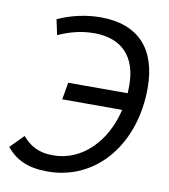

<svg xmlns="http://www.w3.org/2000/svg" viewBox="-81 -772 747 849"><g transform="rotate(10 293.0 -347.0)"><path d="M189 9.8C407.2 9.8 561.5 -176.8 561.5 -430.7C561.5 -606.9 471.2 -702.6 303.7 -702.6C241.2 -702.6 173.8 -689 111.8 -660.2L126.5 -591.3C176.8 -614.3 231.4 -629.4 292 -628.4C409.7 -626.5 479.5 -559.1 479.5 -426.8C479.5 -415 479 -403.8 478.5 -392.6H211.4L198.2 -315.9H467.3C432.6 -168.5 330.6 -64.9 200.7 -64.9C140.6 -64.9 99.6 -84 62.5 -127.4L3.9 -67.9C47.9 -14.6 103.5 9.8 189 9.8Z"/></g></svg>

Font: Cascadia Code SemiLight
Style: Italic
Weight: 350
Italic angle: -10°
Monospace: yes
Designer: Aaron Bell
Foundry: Saja Typeworks
Version: Version 2404.023